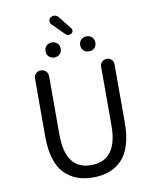

<svg xmlns="http://www.w3.org/2000/svg" viewBox="-105 -1141 930 1156"><g transform="rotate(-10 360.5 -563.0)"><path d="M371.1 -63.5Q316.4 -63.5 273.9 -79.1Q231.4 -94.7 197.8 -127.9Q164.1 -161.1 146 -218.8Q127.9 -276.4 127.9 -355.5V-710Q127.9 -728.5 140.1 -740.7Q152.3 -752.9 170.4 -752.9Q188.5 -752.9 201.2 -740.7Q213.9 -728.5 213.9 -710V-353.5Q213.9 -138.7 371.1 -138.7Q532.2 -138.7 532.2 -353.5V-711.9Q532.2 -729.5 544.4 -741.2Q556.6 -752.9 573.7 -752.9Q590.8 -752.9 602.5 -741.2Q614.3 -729.5 614.3 -711.9V-355.5Q614.3 -276.4 596.2 -218.8Q578.1 -161.1 544.4 -127.9Q510.7 -94.7 467.8 -79.1Q424.8 -63.5 371.1 -63.5ZM395.5 -970.7Q401.4 -962.9 399.9 -953.6Q398.4 -944.3 390.6 -939.5Q382.8 -933.6 374 -933.6Q364.3 -933.6 354.5 -942.4L281.2 -1015.6Q272.5 -1024.4 273.4 -1037.1Q274.4 -1049.8 285.2 -1057.6Q293.9 -1063.5 304.7 -1063.5Q307.6 -1063.5 310.5 -1063.5Q324.2 -1060.5 333 -1049.8ZM218.8 -861.3Q218.8 -881.8 231.9 -894.5Q245.1 -907.2 265.1 -907.2Q285.2 -907.2 298.3 -894.5Q311.5 -881.8 311.5 -861.3Q311.5 -840.8 298.3 -828.1Q285.2 -815.4 265.1 -815.4Q245.1 -815.4 231.9 -828.1Q218.8 -840.8 218.8 -861.3ZM430.7 -861.3Q430.7 -881.8 443.8 -894.5Q457 -907.2 477.1 -907.2Q497.1 -907.2 510.3 -894.5Q523.4 -881.8 523.4 -861.3Q523.4 -840.8 510.3 -828.1Q497.1 -815.4 477.1 -815.4Q457 -815.4 443.8 -828.1Q430.7 -840.8 430.7 -861.3Z"/></g></svg>

Font: Gen Jyuu GothicX Regular
Style: Regular
Weight: 400
Designer: [Source Han Sans]
Ryoko NISHIZUKA  (kana & ideographs); Paul D. Hunt (Latin, Greek & Cyrillic); Wenlong ZHANG  (bopomofo
Version: Version 1.002.20150607